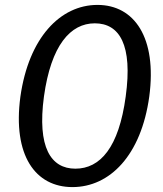

<svg xmlns="http://www.w3.org/2000/svg" viewBox="-20 -753 663 782"><path d="M377 -733C226 -733 97 -600 63 -359C31 -120 124 9 275 9C427 9 555 -120 588 -360C620 -600 527 -733 377 -733ZM287 -66C187 -66 131 -153 159 -360C188 -569 267 -658 366 -658C467 -658 521 -570 492 -360C464 -152 388 -66 287 -66Z"/></svg>

Font: United Sans
Style: Italic
Weight: 400
Italic angle: -8°
Designer: Pablo Impallari, Rodrigo Fuenzalida (Modified by Dan O. Williams)
Version: Version 1.000;PS 001.000;hotconv 1.0.88;makeotf.lib2.5.64775